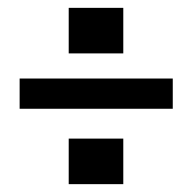

<svg xmlns="http://www.w3.org/2000/svg" viewBox="-20 -618 490 489"><path d="M155 -598H294V-482H155ZM30 -341V-418H420V-341ZM155 -265H294V-149H155Z"/></svg>

Font: Protest Strike
Style: Regular
Weight: 400
Designer: Octavio Pardo
Foundry: Ashler Design
Version: Version 2.005; ttfautohint (v1.8.4.7-5d5b)